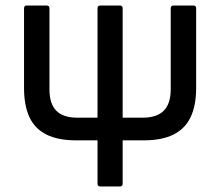

<svg xmlns="http://www.w3.org/2000/svg" viewBox="-20 -675 796 695"><path d="M255 -167Q190 -167 148 -188Q106 -209 86.5 -251Q67 -293 67 -357V-645Q67 -655 76 -655H149Q159 -655 159 -645V-352Q159 -299 184 -274Q209 -249 260 -249H496Q548 -249 573 -274.5Q598 -300 598 -352V-645Q598 -655 608 -655H680Q690 -655 690 -645V-357Q690 -293 670 -251Q650 -209 608 -188Q566 -167 501 -167ZM343 0Q333 0 333 -10V-645Q333 -655 343 -655H414Q424 -655 424 -645V-10Q424 0 414 0Z"/></svg>

Font: Sofia Sans Semi Condensed Medium
Style: Regular
Weight: 500
Designer: Botio Nikoltchev, Ani Petrova
Foundry: lettersoup
Version: Version 4.100